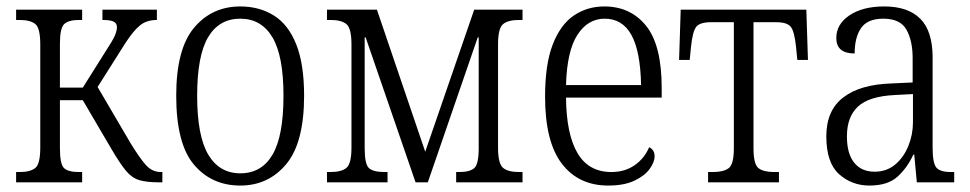

<svg xmlns="http://www.w3.org/2000/svg" viewBox="-20 -566 3012 596"><path d="M30 0V-32H41Q74 -32 89.5 -44.5Q105 -57 105 -108V-428Q105 -479 89.5 -491.5Q74 -504 41 -504H30V-536H235V-504H225Q193 -504 179.5 -491.5Q166 -479 166 -430V-294H237L310 -410Q331 -442 337 -456.5Q343 -471 343 -482Q343 -493 333.5 -498.5Q324 -504 298 -504V-536H467V-504Q436 -504 415.5 -488Q395 -472 369 -432L283 -296L385 -122Q415 -73 434 -52.5Q453 -32 480 -32H484V0H473Q435 0 412 -7Q389 -14 370.5 -36.5Q352 -59 325 -105L237 -255H166V-106Q166 -56 179 -44Q192 -32 225 -32H235V0Z M726 10Q637 10 582 -55Q527 -120 527 -269Q527 -414 582.5 -480Q638 -546 726 -546Q785 -546 830 -518Q875 -490 899.5 -428.5Q924 -367 924 -269Q924 -123 868.5 -56.5Q813 10 726 10ZM726 -28Q792 -28 826 -86Q860 -144 860 -269Q860 -393 825.5 -450.5Q791 -508 726 -508Q660 -508 626 -450.5Q592 -393 592 -269Q592 -144 626.5 -86Q661 -28 726 -28Z M995 0V-32H1006Q1040 -32 1055.5 -45Q1071 -58 1071 -108V-428Q1071 -478 1055.5 -491Q1040 -504 1006 -504H995V-536H1150L1300 -95L1452 -536H1602V-504H1591Q1557 -504 1541.5 -491Q1526 -478 1526 -428V-108Q1526 -58 1541.5 -45Q1557 -32 1591 -32H1602V0H1396V-32H1406Q1438 -32 1452 -44Q1466 -56 1466 -106V-450H1463L1308 0H1270L1115 -450H1112V-106Q1112 -56 1125.5 -44Q1139 -32 1173 -32H1183V0Z M1868 10Q1776 10 1724 -58Q1672 -126 1672 -266Q1672 -367 1696 -428.5Q1720 -490 1761.5 -518Q1803 -546 1856 -546Q1937 -546 1985.5 -486Q2034 -426 2034 -293V-263H1737Q1738 -150 1772.5 -91Q1807 -32 1878 -32Q1920 -32 1950.5 -53.5Q1981 -75 1995 -109Q2012 -101 2012 -81Q2012 -63 1996.5 -41.5Q1981 -20 1949 -5Q1917 10 1868 10ZM1970 -302Q1968 -407 1940 -457.5Q1912 -508 1857 -508Q1805 -508 1772.5 -458Q1740 -408 1737 -302Z M2178 0V-32H2193Q2226 -32 2242 -44Q2258 -56 2258 -106V-497H2186Q2153 -497 2141.5 -483Q2130 -469 2125 -421L2121 -380H2088L2093 -536H2483L2488 -380H2455L2451 -421Q2446 -469 2434.5 -483Q2423 -497 2390 -497H2319V-106Q2319 -56 2334.5 -44Q2350 -32 2383 -32H2398V0Z M2679 10Q2624 10 2584.5 -25.5Q2545 -61 2545 -143Q2545 -223 2597.5 -263.5Q2650 -304 2748 -307L2813 -310V-386Q2813 -439 2794 -473.5Q2775 -508 2722 -508Q2673 -508 2653 -479Q2633 -450 2633 -400Q2576 -400 2576 -448Q2576 -491 2617 -518.5Q2658 -546 2725 -546Q2799 -546 2837 -507.5Q2875 -469 2875 -388V-108Q2875 -60 2886.5 -46Q2898 -32 2932 -32H2942V0H2826L2818 -86H2815Q2797 -46 2766.5 -18Q2736 10 2679 10ZM2695 -33Q2732 -33 2758.5 -55Q2785 -77 2799.5 -112.5Q2814 -148 2814 -187V-274L2757 -271Q2677 -267 2643 -235Q2609 -203 2609 -143Q2609 -89 2631.5 -61Q2654 -33 2695 -33Z"/></svg>

Font: Noto Serif Condensed Light
Style: Regular
Weight: 300
Width: 3
Designer: Monotype Design Team
Foundry: Monotype Imaging Inc.
Version: Version 2.013